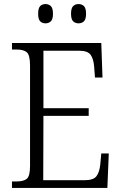

<svg xmlns="http://www.w3.org/2000/svg" viewBox="-20 -926 598 946"><path d="M39 0V-32H62Q96 -32 112 -45Q128 -58 128 -108V-603Q128 -655 112 -668.5Q96 -682 62 -682H39V-714H479L485 -544H448L444 -596Q441 -636 426.5 -656Q412 -676 370 -676H194V-393H417V-355H194L193 -38H396Q440 -38 455 -57.5Q470 -77 474 -115L479 -170H516L509 0ZM367 -811Q351 -811 340.5 -821Q330 -831 330 -858Q330 -886 340.5 -896Q351 -906 367 -906Q383 -906 393.5 -896Q404 -886 404 -858Q404 -831 393.5 -821Q383 -811 367 -811ZM204 -811Q188 -811 178 -821Q168 -831 168 -858Q168 -886 178 -896Q188 -906 204 -906Q220 -906 230.5 -896Q241 -886 241 -858Q241 -831 230.5 -821Q220 -811 204 -811Z"/></svg>

Font: Noto Serif Lao SemiCondensed Light
Style: Regular
Weight: 300
Width: 4
Designer: Monotype Design Team
Foundry: Monotype Imaging Inc.
Version: Version 2.003; ttfautohint (v1.8.4.7-5d5b)